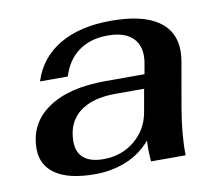

<svg xmlns="http://www.w3.org/2000/svg" viewBox="-63 -575 765 660"><g transform="rotate(-10 320.0 -245.0)"><path d="M35 -110Q35 -199 107.5 -249Q180 -299 309 -299H445L451 -333Q454 -348 454 -361Q454 -405 425.5 -428.5Q397 -452 343 -452Q283 -452 242 -422.5Q201 -393 184 -337H87Q112 -416 183 -458Q254 -500 363 -500Q471 -500 526 -463Q581 -426 581 -357Q581 -340 578 -322L550 -162Q534 -68 536 0H415Q413 -30 413 -43Q413 -62 414 -73Q377 -30 326.5 -10Q276 10 219 10Q128 10 81.5 -21.5Q35 -53 35 -110ZM421 -171 435 -250H336Q253 -250 208.5 -214.5Q164 -179 164 -113Q164 -75 187.5 -55.5Q211 -36 256 -36Q320 -36 365.5 -74Q411 -112 421 -171Z"/></g></svg>

Font: Fahkwang SemiBold
Style: Italic
Weight: 600
Italic angle: -10°
Version: Version 1.000; ttfautohint (v1.6)